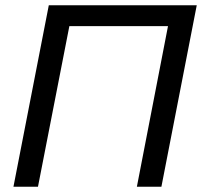

<svg xmlns="http://www.w3.org/2000/svg" viewBox="-20 -708 766 728"><path d="M499 0 617 -609H243L124 0H31L165 -688H726L592 0Z"/></svg>

Font: Libra Sans Modern
Style: Italic
Weight: 400
Italic angle: -12°
Foundry: Stefan Peev, Context Ltd
Version: Version 1.000